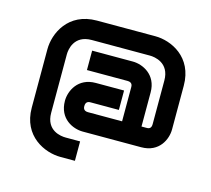

<svg xmlns="http://www.w3.org/2000/svg" viewBox="-88 -644 873 793"><g transform="rotate(15 348.5 -247.5)"><path d="M416 -289H295C219 -289 191 -227 191 -185C191 -108 253 -81 295 -81H545C622 -81 649 -143 649 -185V-372C649 -495 550 -539 483 -539H233C110 -539 66 -439 66 -372V-122C66 0 166 44 233 44H295V-39H233C213 -39 149 -46 149 -122V-372C149 -392 157 -456 233 -456H482C502 -456 566 -448 566 -372V-185C566 -164 552 -164 545 -164H524V-310C524 -386 462 -414 420 -414H246V-331H420C441 -331 441 -315 441 -310V-164H295C274 -164 274 -180 274 -185C274 -206 290 -206 295 -206H416Z"/></g></svg>

Font: Bruno Ace SC
Style: Regular
Weight: 400
Designer: Astigmatic (AOETI)
Foundry: Astigmatic (AOETI)
Version: Version 1.000